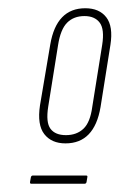

<svg xmlns="http://www.w3.org/2000/svg" viewBox="-20 -681 290 466"><path d="M139 -333Q105 -333 87.5 -355.5Q70 -378 77 -425L102 -573Q117 -661 187 -661Q221 -661 238 -639Q255 -617 248 -572L224 -421Q209 -333 139 -333ZM56 -235Q52 -235 53 -240L55 -251Q56 -255 60 -255H189Q193 -255 192 -251L190 -239Q189 -235 185 -235ZM140 -353Q166 -353 182.5 -368.5Q199 -384 204 -422L228 -572Q234 -610 222 -626Q210 -642 185 -642Q159 -642 143 -626Q127 -610 121 -572L97 -422Q91 -384 102.5 -368.5Q114 -353 140 -353Z"/></svg>

Font: Sofia Sans Extra Condensed Thin
Style: Italic
Weight: 250
Italic angle: -9°
Version: Version 4.100